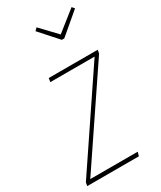

<svg xmlns="http://www.w3.org/2000/svg" viewBox="-201 -816 741 883"><g transform="rotate(-30 169.0 -374.5)"><path d="M344 -519 341 -501 17 -21H269L263 0H-11L-8 -18L316 -499H81L84 -519ZM338 -749 349 -736 237 -641H224L139 -736L152 -749L232 -665Z"/></g></svg>

Font: Fira Sans Extra Condensed Thin
Style: Italic
Weight: 250
Width: 3
Italic angle: -8°
Designer: Carrois Corporate & Edenspiekermann AG
Foundry: Carrois Corporate GbR & Edenspiekermann AG
Version: Version 4.203